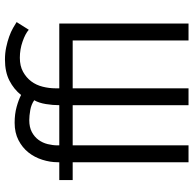

<svg xmlns="http://www.w3.org/2000/svg" viewBox="-23 -757 780 774"><g transform="rotate(-90 367.0 -370.0)"><path d="M100 -467H28V-521H100V-527Q100 -558 110 -589.5Q120 -621 139.5 -645.5Q159 -670 189 -685.5Q219 -701 259 -701Q294 -701 323 -693Q352 -685 371 -675Q394 -704 429 -722Q464 -740 514 -740Q540 -740 563.5 -735Q587 -730 606.5 -723Q626 -716 641 -707.5Q656 -699 665 -693L634 -644Q618 -658 586.5 -669Q555 -680 521 -680Q488 -680 464.5 -667Q441 -654 426 -634Q411 -614 404.5 -588Q398 -562 398 -537V-521H659V0H591V-467H398V0H330V-467H168V0H100ZM330 -521Q330 -547 334.5 -575Q339 -603 350 -622Q333 -634 310 -638Q287 -642 270 -642Q241 -642 221.5 -631.5Q202 -621 190 -604.5Q178 -588 173 -567.5Q168 -547 168 -528V-521Z"/></g></svg>

Font: PTCRaleway
Style: Regular
Weight: 400
Designer: Matt McInerney, Pablo Impallari, Rodrigo Fuenzalida
Foundry: Matt McInerney, Pablo Impallari, Rodrigo Fuenzalida
Version: Version 3.000g; ttfautohint (v1.5) -l 8 -r 28 -G 28 -x 14 -D